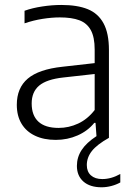

<svg xmlns="http://www.w3.org/2000/svg" viewBox="-20 -570 544 794"><path d="M477.5 149.5V184.5Q460.5 194 440.2 199.2Q420 204.5 400 204.5Q352 204.5 325 180.8Q298 157 298 116Q298 80.5 317.5 50.5Q337 20.5 379 -7L375 -62H370Q343 -28.5 301 -10Q259 8.5 210.5 8.5Q161 8.5 124.8 -8.8Q88.5 -26 69 -58.5Q49.5 -91 49.5 -136.5Q49.5 -206.5 95 -245Q140.5 -283.5 238.5 -294L371.5 -309V-365Q371.5 -416.5 355.5 -445.5Q339.5 -474.5 308.2 -486.2Q277 -498 227.5 -498Q194 -498 156 -492Q118 -486 81.5 -473.5V-525.5Q113.5 -537 154.2 -543.2Q195 -549.5 233.5 -549.5Q300 -549.5 343 -532Q386 -514.5 408.2 -473.5Q430.5 -432.5 430.5 -363V0Q381.5 27.5 360.2 54.2Q339 81 339 112.5Q339 140 356 155.2Q373 170.5 403 170.5Q440 170.5 477.5 149.5ZM371.5 -115V-264L241.5 -249.5Q173 -242 142 -216Q111 -190 111 -142Q111 -92.5 139 -66.8Q167 -41 222.5 -41Q264.5 -41 303.2 -59Q342 -77 371.5 -115Z"/></svg>

Font: Encode Sans Light
Style: Regular
Weight: 300
Designer: Multiple Designers
Foundry: Impallari Type
Version: Version 2.000